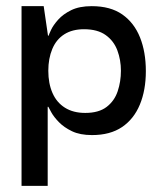

<svg xmlns="http://www.w3.org/2000/svg" viewBox="-20 -429 524 624"><path d="M279 10Q240 10 214 -2.5Q188 -15 171.5 -32Q155 -49 147 -63.5Q139 -78 137 -82H135V175H50V-409H122L136 -313H138Q139 -317 146 -332Q153 -347 169 -365Q185 -383 211.5 -396Q238 -409 278 -409Q339 -409 377.5 -382Q416 -355 435 -307.5Q454 -260 454 -198Q454 -136 434.5 -89Q415 -42 376.5 -16Q338 10 279 10ZM257 -62Q301 -62 326.5 -81.5Q352 -101 362.5 -132.5Q373 -164 373 -199Q373 -234 361.5 -265Q350 -296 323.5 -315Q297 -334 253 -334Q215 -334 189 -317.5Q163 -301 150 -270Q137 -239 137 -199Q137 -158 150.5 -127Q164 -96 191 -79Q218 -62 257 -62Z"/></svg>

Font: Darker Grotesque Light SemiBold
Style: Regular
Weight: 600
Version: Version 1.000;gftools[0.9.28]